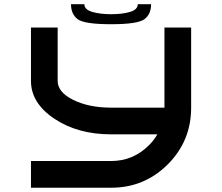

<svg xmlns="http://www.w3.org/2000/svg" viewBox="-20 -879 1040 899"><path d="M625 -859.4H687.5Q687.5 -812.5 656.2 -789.1Q625 -765.6 500 -765.6Q375 -765.6 343.8 -789.1Q312.5 -812.5 312.5 -859.4H375Q375 -834 412.1 -823.2Q449.2 -812.5 500 -812.5Q552.7 -812.5 588.9 -823.2Q625 -834 625 -859.4ZM500 0H125V-125H500Q603.5 -125 677.7 -199.2Q701.2 -222.7 716.8 -250H500Q343.8 -250 234.4 -323.2Q125 -396.5 125 -500V-750H250V-500Q250 -447.3 323.2 -411.1Q396.5 -375 500 -375H750V-750H875V-375Q875 -218.8 765.6 -109.4Q656.2 0 500 0Z"/></svg>

Font: Xanmono
Style: Regular
Weight: 400
Designer: GGBotNet
Foundry: GGBotNet
Version: 1.00